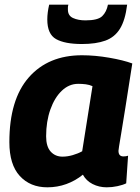

<svg xmlns="http://www.w3.org/2000/svg" viewBox="-20 -790 600 820"><path d="M436 10Q403 10 375.5 -4Q348 -18 334 -44Q302 -18 263.5 -4Q225 10 182 10Q109 10 64.5 -38.5Q20 -87 20 -183Q20 -365 103 -459.5Q186 -554 330 -554Q386 -554 446.5 -543.5Q507 -533 545 -519Q527 -403 515.5 -330.5Q504 -258 497.5 -219.5Q491 -181 488.5 -165Q486 -149 486 -146Q486 -122 507 -122Q519 -122 527 -125L519 -7Q505 0 482 5Q459 10 436 10ZM331 -144 375 -422Q362 -428 346.5 -430Q331 -432 314 -432Q275 -432 244 -402.5Q213 -373 195 -322Q177 -271 177 -208Q177 -164 196.5 -142.5Q216 -121 247 -121Q268 -121 290.5 -127.5Q313 -134 331 -144ZM330 -602Q257 -602 219.5 -623Q182 -644 182 -707Q182 -736 190 -770H272Q270 -763 270 -758Q270 -753 270 -749Q270 -723 292 -713Q314 -703 345 -703Q398 -703 416.5 -721Q435 -739 441 -770H523Q515 -704 492.5 -667.5Q470 -631 430 -616.5Q390 -602 330 -602Z"/></svg>

Font: Georama
Style: Bold Italic
Weight: 700
Italic angle: -9°
Designer: Jean-Baptiste Levee
Foundry: Production Type
Version: Version 1.000